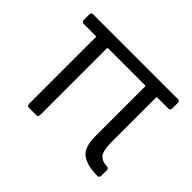

<svg xmlns="http://www.w3.org/2000/svg" viewBox="-113 -689 871 871"><g transform="rotate(45 323.0 -253.0)"><path d="M606.9 -493.2V-458Q606.9 -444.8 594.2 -444.8H524.9Q520 -444.8 520 -439.9V-152.8Q520 -102.5 533.7 -83.5Q547.4 -64.5 582 -62Q595.2 -62 595.2 -48.8V-14.2Q595.2 -1 582 -1Q519 -1 484.9 -24.9Q449.2 -47.4 449.2 -122.1V-439.9Q449.2 -444.8 443.8 -444.8H209Q204.1 -444.8 204.1 -439.9V-13.2Q204.1 0 190.9 0H146Q132.8 0 132.8 -13.2V-439.9Q132.8 -444.8 127.9 -444.8H51.8Q39.1 -444.8 39.1 -458V-493.2Q39.1 -505.9 51.8 -505.9H594.2Q606.9 -505.9 606.9 -493.2Z"/></g></svg>

Font: Barlow
Style: Regular
Weight: 400
Designer: Jeremy Tribby
Foundry: Jeremy Tribby
Version: Version 1.101